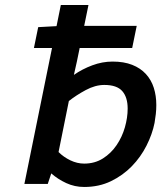

<svg xmlns="http://www.w3.org/2000/svg" viewBox="-20 -732 642 764"><path d="M315 -81Q357 -81 389.5 -101.5Q422 -122 444 -154.5Q466 -187 477 -225.5Q488 -264 488 -300Q488 -345 466.5 -369.5Q445 -394 395 -394Q359 -394 321 -373.5Q283 -353 254 -330L213 -127Q233 -107 260 -94Q287 -81 315 -81ZM184 -42 170 0H77L187 -541H115L132 -624L205 -628L222 -712H332L315 -629H524L506 -541H297Q292 -514 286 -487.5Q280 -461 274 -434Q307 -457 347 -472Q387 -487 428 -487Q473 -487 506 -474Q539 -461 560.5 -437.5Q582 -414 592 -382.5Q602 -351 602 -314Q602 -296 600 -278Q598 -260 595 -243Q586 -198 563 -152.5Q540 -107 504.5 -70.5Q469 -34 421.5 -11Q374 12 315 12Q277 12 243.5 -3.5Q210 -19 184 -42Z"/></svg>

Font: Codetta
Style: Bold Italic
Weight: 700
Italic angle: -11°
Designer: Ulrich Proeller
Foundry: PROSA GmbH
Version: Version 2.00;September 29, 2018;FontCreator 11.5.0.2427 64-b